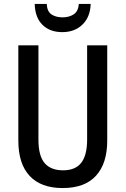

<svg xmlns="http://www.w3.org/2000/svg" viewBox="-20 -944 637 974"><path d="M524 -231Q524 -115 467 -52.5Q410 10 298 10Q188 10 130.5 -51.5Q73 -113 73 -231V-714H175V-236Q175 -153 206.5 -116.5Q238 -80 300 -80Q362 -80 392 -118Q422 -156 422 -237V-714H524ZM440 -924Q438 -858 398.5 -819.5Q359 -781 296 -781Q233 -781 195.5 -818Q158 -855 156 -924H217Q219 -886 241 -871Q263 -856 298 -856Q330 -856 353.5 -871Q377 -886 380 -924Z"/></svg>

Font: Noto Sans Telugu Condensed Medium
Style: Regular
Weight: 500
Width: 3
Designer: Jelle Bosma - Monotype Design Team
Foundry: Monotype Imaging Inc.
Version: Version 2.005; ttfautohint (v1.8.4.7-5d5b)